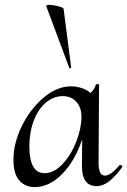

<svg xmlns="http://www.w3.org/2000/svg" viewBox="-20 -752 520 785"><path d="M472 -78Q475 -78 478 -74.5Q481 -71 480 -69Q451 -30 426 -10.5Q401 9 375 9Q314 9 315 -76L316 -182Q286 -93 233.5 -40Q181 13 122 13Q83 13 59 -14Q35 -41 35 -98Q35 -167 69.5 -237Q104 -307 158.5 -353Q213 -399 270 -399Q291 -399 312.5 -392.5Q334 -386 350 -372Q366 -386 372 -406Q372 -408 377 -408Q387 -408 385 -405L383 -89Q382 -34 409 -34Q433 -34 469 -77Q470 -78 472 -78ZM237 -359Q199 -359 167.5 -332.5Q136 -306 118 -258.5Q100 -211 100 -151Q101 -44 162 -44Q201 -44 236 -81.5Q271 -119 292 -173.5Q313 -228 313 -275Q313 -313 292 -336Q271 -359 237 -359ZM169 -727Q168 -732 181 -732Q197 -732 218 -726.5Q239 -721 240 -716L271 -476Q272 -474 267.5 -473Q263 -472 263 -475Z"/></svg>

Font: Cormorant Upright Medium
Style: Regular
Weight: 500
Designer: Christian Thalmann (Catharsis Fonts)
Foundry: Catharsis Fonts
Version: Version 3.302